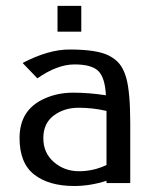

<svg xmlns="http://www.w3.org/2000/svg" viewBox="-20 -617 516 647"><path d="M45.9 0ZM173.8 -510.3ZM173.8 -597.2H253.9V-510.3H173.8ZM56.2 -404.8Q143.1 -450.2 213.9 -450.2Q305.7 -450.2 345.7 -430.2Q369.1 -418.5 382.8 -401.6Q396.5 -384.8 405.3 -355Q418.9 -306.6 418.9 -202.1V0H338.9V-7.8Q283.7 9.8 230 9.8Q145 9.8 95.5 -28.6Q45.9 -66.9 45.9 -151.9Q45.9 -248 130.9 -285.2Q174.3 -304.7 226.1 -304.7H227.5Q280.3 -304.7 336.9 -295.9Q334 -354.5 311.8 -377.2Q289.6 -399.9 231.2 -399.9Q172.9 -399.9 106 -353ZM338.9 -61V-243.2Q293.5 -253.9 244.6 -253.9Q195.8 -253.9 160.9 -227.5Q126 -201.2 126 -151.4Q126 -101.6 161.6 -70.8Q197.3 -40 246.1 -40Q294.9 -40 338.9 -61Z"/></svg>

Font: Pfennig
Style: Medium
Weight: 500
Version: Version 20120410 ; ttfautohint (v0.8)